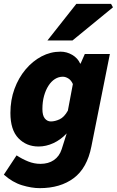

<svg xmlns="http://www.w3.org/2000/svg" viewBox="-26 -780 606 996"><path d="M180 196Q138 196 88.5 181Q39 166 -6 126L60 26Q89 45 120 57.5Q151 70 184 70Q225 70 253.5 50.5Q282 31 294 -6L320 -88Q289 -55 251 -37.5Q213 -20 174 -20Q111 -20 69.5 -63Q28 -106 28 -194Q28 -261 49 -318.5Q70 -376 106.5 -419.5Q143 -463 189.5 -487.5Q236 -512 288 -512Q320 -512 348.5 -495.5Q377 -479 390 -450H392L414 -500H544L448 -20Q426 92 356.5 144Q287 196 180 196ZM238 -150Q259 -150 283 -161Q307 -172 326 -206L352 -344Q343 -364 328.5 -373Q314 -382 300 -382Q278 -382 259 -370Q240 -358 225.5 -335.5Q211 -313 202.5 -282.5Q194 -252 194 -214Q194 -181 206.5 -165.5Q219 -150 238 -150ZM220 -570 370 -760H550L560 -742L350 -570Z"/></svg>

Font: Source Sans 3 Black
Style: Italic
Weight: 900
Italic angle: -11°
Designer: Paul D. Hunt
Foundry: Adobe
Version: Version 3.052;hotconv 1.1.0;makeotfexe 2.6.0